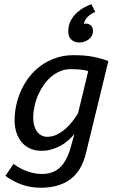

<svg xmlns="http://www.w3.org/2000/svg" viewBox="-20 -696 540 898"><path d="M5.4 0ZM382.3 19.5Q361.8 104 308.3 143.1Q254.9 182.1 170.9 182.1Q123.5 182.1 82.3 167.5Q41 152.8 5.4 126.5L43 70.8Q53.2 78.1 67.1 86.4Q81.1 94.7 97.9 101.6Q114.7 108.4 134.3 113Q153.8 117.7 175.8 117.7Q198.7 117.7 218.8 111.6Q238.8 105.5 255.9 91.3Q272.9 77.1 286.4 54Q299.8 30.8 309.6 -3.4L328.1 -69.3Q314.5 -53.2 298.1 -38.8Q281.7 -24.4 262.5 -13.9Q243.2 -3.4 221.2 2.9Q199.2 9.3 174.3 9.3Q144.5 9.3 121.1 -1.2Q97.7 -11.7 81.5 -30.8Q65.4 -49.8 56.9 -75.9Q48.3 -102.1 48.3 -133.3Q48.3 -168.5 56.2 -204.8Q64 -241.2 79.6 -274.9Q95.2 -308.6 118.7 -338.4Q142.1 -368.2 172.9 -390.1Q203.6 -412.1 241.7 -425Q279.8 -438 324.7 -438Q378.4 -438 418 -429.9Q457.5 -421.9 486.8 -410.2ZM201.2 -56.2Q225.1 -56.2 246.6 -66.9Q268.1 -77.6 286.6 -94Q305.2 -110.4 320.1 -129.9Q335 -149.4 345.2 -166.5L392.6 -363.3Q385.3 -366.2 375.7 -367.9Q366.2 -369.6 355.2 -370.6Q344.2 -371.6 332.8 -372.1Q321.3 -372.6 310.1 -372.6Q285.2 -372.6 262.7 -363.5Q240.2 -354.5 220.9 -338.4Q201.7 -322.3 186 -300.5Q170.4 -278.8 159.2 -253.7Q147.9 -228.5 141.8 -200.9Q135.7 -173.3 135.3 -146Q135.3 -124 140.4 -107.2Q145.5 -90.3 154.5 -78.9Q163.6 -67.4 175.5 -61.8Q187.5 -56.2 201.2 -56.2ZM415 -551.3Q415 -539.1 409.4 -529Q403.8 -519 394.8 -512Q385.7 -504.9 374.3 -501Q362.8 -497.1 351.6 -497.1Q325.7 -497.1 310.1 -514.2Q304.7 -520 302 -529.3Q299.3 -538.6 299.3 -549.8Q299.3 -578.6 311.3 -600.3Q323.3 -622.1 340.3 -637.4Q357.4 -652.8 376 -662.3Q394.5 -671.9 407.2 -676.3L425.8 -640.1Q407.2 -632.8 391.9 -618.9Q376.5 -605 372.1 -584.5Q391.1 -588.4 403.1 -578.6Q415 -568.8 415 -551.3Z"/></svg>

Font: PT Astra Sans
Style: Italic
Weight: 400
Italic angle: -16°
Designer: A.Korolkova, I. Chaeva
Foundry: ParaType Ltd
Version: Version 1.001; ttfautohint (v1.6)